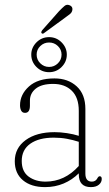

<svg xmlns="http://www.w3.org/2000/svg" viewBox="-20 -756 448 786"><path d="M40.5 -96Q40.5 -150 85 -182.5Q129.5 -215 203.5 -215Q227 -215 253.8 -211Q280.5 -207 302.5 -200V-302.5Q302.5 -356.5 274 -384.5Q245.5 -412.5 197.5 -412.5Q150.5 -412.5 126.5 -393.2Q102.5 -374 102.5 -344V-323.5Q102.5 -294 82.5 -294Q71.5 -294 66.8 -303Q62 -312 62 -325Q62 -369 98.5 -402Q135 -435 203 -435Q258.5 -435 294 -402.5Q329.5 -370 329.5 -310V-45.5Q329.5 -12.5 356 -12.5Q371.5 -12.5 378.5 -26Q383 -34.5 388 -34.5Q396.5 -34.5 396.5 -23.5Q396.5 -9.5 384.8 0.2Q373 10 352 10Q302.5 10 302.5 -43V-46.5Q275.5 -19.5 240.5 -4.8Q205.5 10 164.5 10Q107.5 10 74 -18Q40.5 -46 40.5 -96ZM69 -97Q69 -54 97 -33.2Q125 -12.5 166.5 -12.5Q245 -12.5 302.5 -76.5V-175.5Q279.5 -183 254 -187.8Q228.5 -192.5 200 -192.5Q139.5 -192.5 104.2 -167.8Q69 -143 69 -97ZM221.5 -710Q235 -724 244 -731.5Q253 -739 263.5 -735Q280 -729 275.5 -712Q273.5 -704 265.2 -697.5Q257 -691 247 -684L159.5 -620Q154.5 -616 150 -620.5Q148 -623 149.5 -626.5Q151 -630 152.5 -632ZM181 -460.5Q150.5 -460.5 129.2 -481.8Q108 -503 108 -532.5Q108 -561 129.2 -582.5Q150.5 -604 181 -604Q211 -604 232.2 -582.5Q253.5 -561 253.5 -532.5Q253.5 -503 232.2 -481.8Q211 -460.5 181 -460.5ZM181 -582Q160 -582 145 -567.5Q130 -553 130 -532.5Q130 -511.5 145 -496.8Q160 -482 181 -482Q202 -482 217 -496.8Q232 -511.5 232 -532.5Q232 -553 217 -567.5Q202 -582 181 -582Z"/></svg>

Font: Fraunces 144pt S100 Thin
Style: Regular
Weight: 100
Version: Version 1.000; ttfautohint (v1.8.3)